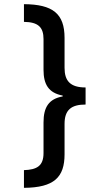

<svg xmlns="http://www.w3.org/2000/svg" viewBox="-20 -739 540 922"><path d="M95 -719V-634C164 -633 189 -608 189 -551V-404C189 -334 213 -293 281 -280V-276C215 -264 189 -225 189 -151V-4C189 58 157 76 95 78V163C240 162 290 112 290 2V-144C290 -211 322 -237 391 -237V-319C317 -319 290 -351 290 -413V-557C290 -674 233 -718 95 -719Z"/></svg>

Font: Noto Sans Mono ExtraCondensed SemiBold
Style: Regular
Weight: 600
Width: 2
Designer: Monotype Design Team
Foundry: Monotype Imaging Inc.
Version: Version 2.014